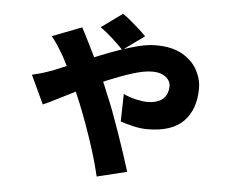

<svg xmlns="http://www.w3.org/2000/svg" viewBox="-53 -733 1106 890"><g transform="rotate(5 500.0 -288.0)"><path d="M495 -502Q473 -525 443.5 -552Q414 -579 386 -598L484 -669Q499 -660 520.5 -642Q542 -624 562.5 -605.5Q583 -587 595 -574ZM301 -590Q309 -575 318.5 -557Q328 -539 333 -528Q347 -500 367.5 -458Q388 -416 408.5 -372Q429 -328 442 -293Q456 -262 473.5 -215.5Q491 -169 508.5 -118.5Q526 -68 541.5 -21Q557 26 567 59L428 93Q416 41 397.5 -19Q379 -79 358 -137Q337 -195 319 -239Q304 -276 286 -317.5Q268 -359 249 -398Q230 -437 214 -464Q205 -479 192 -499Q179 -519 164 -537ZM88 -351Q119 -358 145.5 -366.5Q172 -375 182 -379Q229 -398 279.5 -419.5Q330 -441 380 -461.5Q430 -482 478.5 -499Q527 -516 570 -526.5Q613 -537 649 -537Q724 -537 771.5 -510Q819 -483 842 -441Q865 -399 865 -355Q865 -258 811 -202Q757 -146 642 -146Q611 -146 575 -154.5Q539 -163 517 -171L520 -299Q548 -286 578.5 -279Q609 -272 632 -272Q663 -272 684.5 -281.5Q706 -291 717 -310Q728 -329 728 -354Q728 -370 718 -383.5Q708 -397 689.5 -405.5Q671 -414 643 -414Q605 -414 551 -397Q497 -380 436 -354.5Q375 -329 318 -301Q261 -273 216.5 -250Q172 -227 150 -218Z"/></g></svg>

Font: Noto Sans TC ExtraBold
Style: Regular
Weight: 800
Designer: Ryoko NISHIZUKA  (kana, bopomofo & ideographs); Paul D. Hunt (Latin, Greek & Cyrillic); Sandoll Communications , Soo-you
Foundry: Adobe
Version: Version 2.004-H2;hotconv 1.0.118;makeotfexe 2.5.65603